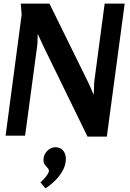

<svg xmlns="http://www.w3.org/2000/svg" viewBox="-20 -752 722 1064"><path d="M254 -732 470 -293Q475 -283 482.5 -265Q490 -247 499 -227Q501 -246 501 -265.5Q501 -285 503 -304L560 -732H671L572 5H465L220 -497Q212 -514 204.5 -531Q197 -548 189 -564Q188 -548 188 -530.5Q188 -513 186 -497L119 0H11L100 -671L95 -732ZM287 64Q316 64 330.5 83Q345 102 345 128Q345 160 329 190.5Q313 221 287 247Q261 273 232 292L204 258Q213 251 224 239Q235 227 243 215Q251 203 251 195Q251 186 243.5 178.5Q236 171 228.5 161Q221 151 221 134Q221 106 241 85Q261 64 287 64Z"/></svg>

Font: Rosario
Style: Italic
Weight: 400
Italic angle: -8.05°
Designer: Hector Gatti
Foundry: Omnibus Type
Version: Version 1.201